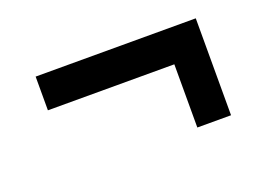

<svg xmlns="http://www.w3.org/2000/svg" viewBox="-58 -602 803 578"><g transform="rotate(-20 343.5 -313.0)"><path d="M492 -158V-360.5H87V-468.5H600V-158Z"/></g></svg>

Font: Spartan Thin SemiBold
Style: Regular
Weight: 600
Version: Version 1.004